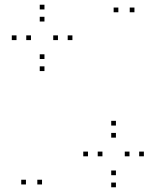

<svg xmlns="http://www.w3.org/2000/svg" viewBox="-20 -772 660 814"><path d="M287 -602V-622H267V-602ZM168.5 -732V-752H148.5V-732ZM50 -602V-622H30V-602ZM168.5 -470.7V-490.7H148.5V-470.7ZM111.3 -602V-622H91.3V-602ZM168.5 -680.8V-700.8H148.5V-680.8ZM225.7 -602V-622H205.7V-602ZM168.5 -521.8V-541.8H148.5V-521.8ZM590 -109.3V-129.3H570V-109.3ZM471.5 -239.7V-259.7H451.5V-239.7ZM353 -109.3V-129.3H333V-109.3ZM471.5 22V2H451.5V22ZM414.3 -109.3V-129.3H394.3V-109.3ZM471.5 -188.5V-208.5H451.5V-188.5ZM529 -109.3V-129.3H509V-109.3ZM471.5 -29.2V-49.2H451.5V-29.2ZM550 -720V-740H530V-720ZM481.8 -720V-740H461.8V-720ZM90 10V-10H70V10ZM158.2 10V-10H138.2V10Z"/></svg>

Font: Monaspace Xenon Dots Var
Style: Regular
Weight: 400
Designer: Riley Cran and the Lettermatic Team
Version: Version 1.100 (Monaspace Xenon Dots)